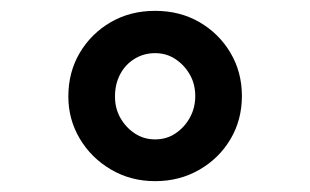

<svg xmlns="http://www.w3.org/2000/svg" viewBox="-20 -731 572 354"><path d="M266 -397Q221 -397 184.5 -418.5Q148 -440 127 -475.5Q106 -511 106 -553Q106 -598 127 -633.5Q148 -669 184 -690Q220 -711 266 -711Q312 -711 348 -690Q384 -669 405 -633.5Q426 -598 426 -554Q426 -510 405 -474.5Q384 -439 347.5 -418Q311 -397 266 -397ZM266 -474Q287 -474 303.5 -485Q320 -496 330 -514Q340 -532 340 -554Q340 -576 330 -593.5Q320 -611 303.5 -622Q287 -633 266 -633Q245 -633 228 -622.5Q211 -612 201.5 -594Q192 -576 192 -553Q192 -531 202 -513.5Q212 -496 228.5 -485Q245 -474 266 -474Z"/></svg>

Font: Lexend Exa Medium
Style: Regular
Weight: 500
Designer: Bonnie Shaver-Troup, Thomas Jockin
Foundry: Lexend
Version: Version 1.007